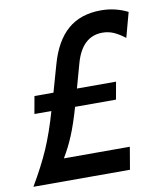

<svg xmlns="http://www.w3.org/2000/svg" viewBox="-108 -780 720 846"><g transform="rotate(-10 252.0 -357.0)"><path d="M267 -501 237 -393H412L398 -315H215Q194 -242 174 -193.5Q154 -145 127 -100H422L405 0H-27Q22 -83 52 -152Q82 -221 109 -315H33L47 -393H132L166 -513Q194 -614 251.5 -664Q309 -714 401 -714Q464 -714 520 -686L490 -575Q464 -595 440.5 -605.5Q417 -616 390 -616Q299 -616 267 -501Z"/></g></svg>

Font: Cabin Medium
Style: Italic
Weight: 500
Italic angle: -7°
Designer: Pablo Impallari
Foundry: Pablo Impallari. http://www.impallari.com Igino Marini. http://www.ikern.com
Version: Version 2.200